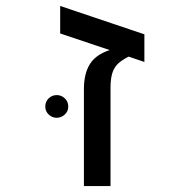

<svg xmlns="http://www.w3.org/2000/svg" viewBox="-20 -628 640 648"><path d="M467.3 -512.2V-418.9L414.1 -437Q385.3 -421.9 374 -408.7Q362.8 -395.5 357.9 -377.2Q353 -358.9 353 -331.1V0H263.2V-327.1Q263.2 -378.9 283 -411.1Q302.7 -443.4 350.1 -459L183.1 -515.1V-607.9ZM132.8 -268.1Q132.8 -285.2 144.3 -296.1Q155.8 -307.1 171.4 -307.1Q187 -307.1 198.7 -296.1Q210.4 -285.2 210.4 -268.1Q210.4 -252.4 198.7 -241.5Q187 -230.5 171.4 -230.5Q155.8 -230.5 144.3 -241.5Q132.8 -252.4 132.8 -268.1Z"/></svg>

Font: Cousine
Style: Regular
Weight: 400
Monospace: yes
Designer: Steve Matteson
Foundry: Ascender Corporation
Version: Version 1.20